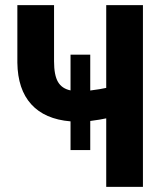

<svg xmlns="http://www.w3.org/2000/svg" viewBox="-20 -731 636 751"><path d="M191.4 -710.9V-491.2Q191.4 -437 206.8 -410.6Q222.2 -384.3 255.9 -377.4V-517.1H333V-377Q374.5 -382.3 395.5 -387.2V-710.9H539.1V0H395.5V-268.1Q374.5 -263.2 333 -257.8V-144H255.9V-256.3Q155.3 -264.6 102.3 -323Q49.3 -381.3 47.9 -485.8V-710.9Z"/></svg>

Font: MAUL Condensed Bold
Style: Condensed Bold
Weight: 700
Designer: MAUL
Version: Version 1.0; 2020; ttfautohint (v1.8.3)